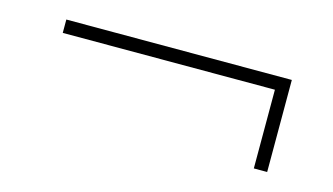

<svg xmlns="http://www.w3.org/2000/svg" viewBox="-40 -476 700 403"><g transform="rotate(15 310.0 -275.0)"><path d="M65 -346V-375H555V-175H526V-346Z"/></g></svg>

Font: Jost* Thin
Style: Regular
Weight: 200
Version: Version 3.7